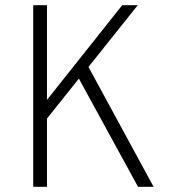

<svg xmlns="http://www.w3.org/2000/svg" viewBox="-20 -720 671 740"><path d="M284 -417 161 -263V0H108V-700H161V-335L451 -700H511L321 -462L572 0H512Z"/></svg>

Font: Overpass ExtraLight
Style: Regular
Weight: 200
Designer: Delve Withrington, Thomas Jockin
Foundry: Delve Fonts
Version: Version 3.000;DELV;Overpass